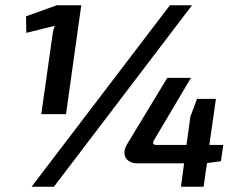

<svg xmlns="http://www.w3.org/2000/svg" viewBox="-20 -710 920 730"><path d="M178 -566 137 -276H231L289 -690H196L79 -648L80 -585L188 -612C182 -596 180 -581 178 -566ZM626 -690 100 0H185L710 -690ZM829 -159H776L801 -334H729L704 -267L689 -159H575C562 -159 559 -165 565 -176L706 -414H616L464 -163C437 -119 464 -89 501 -89H680L668 0H754L767 -90L820 -97Z"/></svg>

Font: Exo 2 Semi Bold
Style: Italic
Weight: 600
Italic angle: -8°
Designer: Natanael Gama
Version: Version 1.001;PS 001.001;hotconv 1.0.88;makeotf.lib2.5.64775